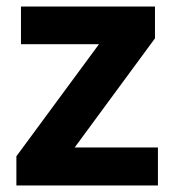

<svg xmlns="http://www.w3.org/2000/svg" viewBox="-20 -566 533 586"><path d="M462 0H30V-89L282 -431H44V-546H453V-449L208 -116H462Z"/></svg>

Font: Noto Sans Lao Looped
Style: Bold
Weight: 700
Designer: Mark Frömberg, Ben Mitchell
Foundry: The Fontpad Ltd
Version: Version 1.001